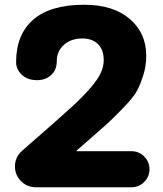

<svg xmlns="http://www.w3.org/2000/svg" viewBox="-20 -789 687 809"><path d="M43 -87.9Q43 -127 73.2 -153.8Q250 -308.1 288.6 -344.2Q377 -426.8 401.9 -476.1Q417 -505.9 417 -535.2Q417 -579.6 392.8 -603.3Q368.7 -627 326.2 -627Q280.3 -627 249.8 -600.3Q219.2 -573.7 219.2 -530.8Q219.2 -494.6 195.6 -472.9Q171.9 -451.2 136.2 -451.2Q96.2 -451.2 72 -473.9Q47.9 -496.6 47.9 -526.9Q47.9 -643.6 120.1 -706.3Q192.4 -769 335 -769Q456.5 -769 526.4 -709.5Q596.2 -649.9 596.2 -554.2Q596.2 -511.7 584.2 -473.6Q572.3 -435.5 558.6 -408.9Q544.9 -382.3 504.9 -340.3Q464.8 -298.3 439.5 -274.9Q414.1 -251.5 347.2 -193.4Q318.4 -168.5 303.2 -154.8V-151.9H534.2Q565.4 -151.9 587.6 -129.6Q609.9 -107.4 609.9 -76.2Q609.9 -44.4 587.6 -22.2Q565.4 0 534.2 0H130.9Q94.7 0 68.8 -25.6Q43 -51.3 43 -87.9Z"/></svg>

Font: Jellee Roman
Style: Bold
Weight: 700
Designer: Alfredo Marco Pradil
Foundry: Alfredo Marco Pradil and JAM Design
Version: Version 1.000